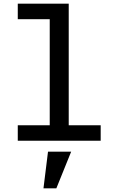

<svg xmlns="http://www.w3.org/2000/svg" viewBox="-20 -760 640 1037"><path d="M76 0H523.8V-83.5H351.2V-740.1H76V-656.2H248.6V-83.5H76ZM214.8 257.1H284.4L364.3 59.3H239.3Z"/></svg>

Font: Margiela Mono Medium
Style: Regular
Weight: 500
Designer: Mike Abbink, Paul van der Laan, Pieter van Rosmalen
Foundry: Bold Monday
Version: Version 2.003 2021